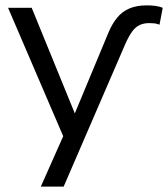

<svg xmlns="http://www.w3.org/2000/svg" viewBox="-20 -515 626 715"><path d="M384 -394Q398 -427 416.5 -449.5Q435 -472 462 -483.5Q489 -495 526 -495Q544 -495 559 -493Q574 -491 586 -486L574 -423Q565 -427 555 -428Q545 -429 536 -429Q516 -429 500.5 -422Q485 -415 472.5 -398Q460 -381 447 -352L217 180H132L223 -25V10L10 -486H98L272 -60H245Z"/></svg>

Font: Nunito Sans 12pt ExtraLight 12pt
Style: Regular
Weight: 400
Version: Version 3.101;gftools[0.9.27]